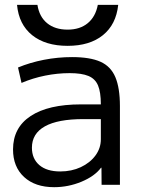

<svg xmlns="http://www.w3.org/2000/svg" viewBox="-20 -767 585 797"><path d="M204.7 10Q125.8 10 79.9 -32.3Q34.1 -74.5 34.1 -146.7Q34.1 -237.1 107.3 -285.4Q180.5 -333.7 316.2 -333.7H398.6Q398.6 -384.2 387 -412.1Q375.3 -440 347.1 -451.7Q318.9 -463.4 269.3 -463.4Q218.6 -463.4 167.3 -453.1Q116 -442.7 69.3 -422.8L54.8 -486.8Q104.6 -507.5 162.4 -518.8Q220.2 -530 279.2 -530Q353.6 -530 396.8 -510.8Q440 -491.5 458.9 -446.7Q477.8 -401.9 477.8 -326.8V0H401.7L401.2 -70.8H399.4Q373 -35.5 318.3 -12.7Q263.6 10 204.7 10ZM230.2 -55.3Q277 -55.3 315.3 -73.1Q353.6 -91 376.1 -121.4Q398.6 -151.8 398.6 -189V-272.6H326.3Q220.1 -272.6 166.3 -242.5Q112.5 -212.4 112.5 -153.9Q112.5 -108.2 143.3 -81.7Q174.1 -55.3 230.2 -55.3ZM260.7 -576.7Q168.7 -576.7 113.5 -621Q58.3 -665.3 50.7 -746.7H135.4Q143.1 -697.4 175.7 -670.7Q208.4 -644 260.7 -644Q311.7 -644 344.1 -670.7Q376.6 -697.4 386 -746.7H470.7Q462 -665.3 407.2 -621Q352.4 -576.7 260.7 -576.7Z"/></svg>

Font: M PLUS 1 Thin
Style: Regular
Weight: 100
Designer: Coji Morishita
Foundry: UNDERFOREST DESIGN
Version: Version 1.001